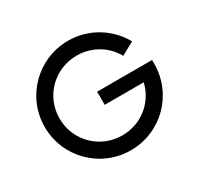

<svg xmlns="http://www.w3.org/2000/svg" viewBox="-134 -761 956 928"><g transform="rotate(-30 344.0 -297.5)"><path d="M346.7 -319.3V-246.1H564.5C541.5 -147 454.1 -75.2 347.7 -75.2C223.6 -75.2 124.5 -173.3 124.5 -297.9C124.5 -421.9 223.6 -520 347.7 -520C432.6 -520 505.4 -474.6 543 -406.2L614.7 -445.8C562.5 -539.6 462.4 -603 347.7 -603C178.7 -603 42 -466.8 42 -297.9C42 -128.4 178.7 7.8 347.7 7.8C516.6 7.8 653.3 -128.4 653.3 -297.9V-319.3Z"/></g></svg>

Font: Now Medium
Style: Regular
Weight: 500
Designer: Alfredo Marco Pradil
Foundry: Alfredo Marco Pradil
Version: Version 1.200;hotconv 1.0.109;makeotfexe 2.5.65596